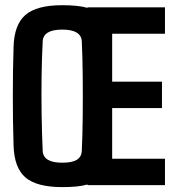

<svg xmlns="http://www.w3.org/2000/svg" viewBox="-20 -726 686 753"><path d="M224.1 7.8Q124 7.8 79.8 -30Q35.6 -67.9 33.2 -155.8Q30.3 -248.5 30.3 -348.9Q30.3 -449.2 33.2 -542Q35.6 -629.4 79.8 -667.5Q124 -705.6 224.1 -705.6Q287.1 -705.6 322.8 -695.3L323.7 -697.3H627V-593.8H419.9V-405.8H615.2V-302.2H419.9V-103.5H627V0H323.7L322.8 -2.4Q304.7 2.9 280.3 5.4Q255.9 7.8 224.1 7.8ZM224.1 -87.9Q263.7 -87.9 281.7 -99.6Q299.8 -111.3 300.8 -133.8Q303.7 -194.8 304.4 -271.7Q305.2 -348.6 304.4 -425.5Q303.7 -502.4 300.8 -564Q298.3 -609.9 224.1 -609.9Q149.9 -609.9 147.5 -564Q144 -500.5 143.1 -424.8Q142.1 -349.1 143.3 -273.7Q144.5 -198.2 147.5 -133.8Q149.9 -87.9 224.1 -87.9Z"/></svg>

Font: Agdasima
Style: Bold
Weight: 700
Width: 3
Designer: The DocRepair Project, Patric King
Foundry: Google
Version: Version 2.002